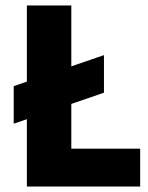

<svg xmlns="http://www.w3.org/2000/svg" viewBox="-20 -680 538 700"><path d="M30 -366 359 -479V-342L30 -229ZM78 0V-660H240V0ZM106 0V-138H491V0Z"/></svg>

Font: Bricolage Grotesque 96pt ExtraBold
Style: Regular
Weight: 800
Designer: Mathieu Triay
Foundry: Atelier Triay
Version: Version 1.001;gftools[0.9.33.dev8+g029e19f]